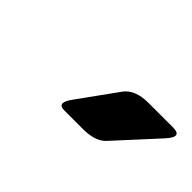

<svg xmlns="http://www.w3.org/2000/svg" viewBox="-24 -837 412 412"><g transform="rotate(45 181.5 -631.5)"><path d="M155.8 -561.5Q131.3 -561.5 152.3 -590.3L215.3 -677.7Q231.9 -700.7 272.5 -700.7H346.7Q377.4 -700.7 351.1 -671.9L266.6 -579.6Q250 -561.5 212.9 -561.5Z"/></g></svg>

Font: Istok
Style: Bold Italic
Weight: 700
Italic angle: -13°
Designer: Andrey V. Panov
Foundry: Andrey V. Panov
Version: Version 1.0.3